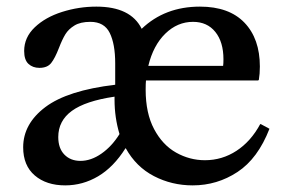

<svg xmlns="http://www.w3.org/2000/svg" viewBox="-20 -550 860 580"><path d="M328 -294V-359Q328 -417 311.5 -450.5Q295 -484 253 -484Q223 -484 205 -473Q187 -462 177.5 -446.5Q168 -431 158 -405Q146 -374 134.5 -359.5Q123 -345 99 -345Q79 -345 66 -357Q53 -369 53 -396Q53 -437 85 -467.5Q117 -498 167.5 -514Q218 -530 271 -530Q375 -530 408 -463Q478 -530 584 -530Q672 -530 718.5 -481.5Q765 -433 765 -349Q765 -327 762 -309L760 -307H421Q420 -298 420 -279Q420 -208 445.5 -160Q471 -112 512 -89Q553 -66 599 -66Q651 -66 694.5 -94.5Q738 -123 766 -175H768L794 -161Q759 -71 697.5 -30.5Q636 10 562 10Q499 10 445 -18Q391 -46 360 -102H359Q323 -45 276.5 -17.5Q230 10 177 10Q120 10 85 -20Q50 -50 50 -105Q50 -176 117 -226.5Q184 -277 328 -294ZM223 -64Q255 -64 286.5 -86Q318 -108 341 -145Q326 -195 326 -249V-258Q238 -245 197 -215Q156 -185 156 -136Q156 -102 174.5 -83Q193 -64 223 -64ZM654 -351Q655 -358 655 -371Q655 -423 630.5 -453.5Q606 -484 563 -484Q516 -484 479.5 -448.5Q443 -413 428 -351Z"/></svg>

Font: Minipax
Style: Regular
Weight: 400
Designer: Raphaël Ronot, Igor Stepanchenko (Cyrillic)
Foundry: steppetype
Version: Version 1.002